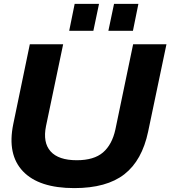

<svg xmlns="http://www.w3.org/2000/svg" viewBox="-20 -956 874 985"><path d="M335 -798 363 -936H488L459 -798ZM536 -798 565 -936H690L662 -798ZM361 9Q180 9 98 -77Q16 -163 48 -319L133 -729H304L216 -309Q199 -225 239.5 -179.5Q280 -134 374 -134Q462 -134 508.5 -174Q555 -214 572 -292L663 -729H834L740 -281Q709 -133 618 -62Q527 9 361 9Z"/></svg>

Font: Mona Sans Expanded
Style: Bold Italic
Weight: 700
Width: 7
Italic angle: -11.7°
Designer: Deni Anggara
Foundry: GitHub
Version: Version 1.001;gftools[0.9.33]